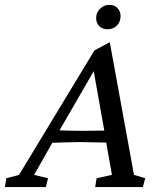

<svg xmlns="http://www.w3.org/2000/svg" viewBox="-61 -763 649 783"><path d="M377.9 -643.6Q356.9 -643.6 344 -656.2Q331.1 -668.9 331.1 -689.5Q331.1 -711.9 346.9 -727.5Q362.8 -743.2 385.7 -743.2Q405.8 -743.2 418.2 -730Q430.7 -716.8 430.7 -697.3Q430.7 -673.8 415.5 -658.7Q400.4 -643.6 377.9 -643.6ZM-41 0 -35.2 -36.1 16.6 -49.8 324.2 -557.6 386.7 -590.8 485.4 -49.8 531.2 -36.1 521.5 0H327.1L333 -36.1L395.5 -49.8L372.1 -181.6Q295.9 -183.6 264.6 -183.6Q244.6 -183.6 204.3 -182.4Q164.1 -181.2 152.3 -180.7L78.1 -49.8L134.8 -36.1L126 0ZM274.4 -229.5Q293.9 -229.5 324 -230Q354 -230.5 364.3 -230.5L321.3 -472.7L181.6 -231.4Q230.5 -229.5 274.4 -229.5Z"/></svg>

Font: Crimson Pro
Style: Italic
Weight: 400
Italic angle: -12°
Designer: Jacques Le Bailly
Foundry: Baron von Fonthausen
Version: Version 1.003